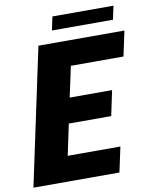

<svg xmlns="http://www.w3.org/2000/svg" viewBox="-95 -949 811 1019"><g transform="rotate(-10 311.0 -439.0)"><path d="M494 -135 465 0H1.5L158.5 -737.5H622L593 -602.5H309.5L274 -437.5H502.5L474 -302.5H245.5L210 -135ZM243 -804.5 258.5 -877.5H587.5L572 -804.5Z"/></g></svg>

Font: Epilogue ExtraBold
Style: Italic
Weight: 800
Italic angle: -12°
Designer: Tyler Finck
Foundry: Etcetera Type Co
Version: Version 2.111; ttfautohint (v1.8.3)